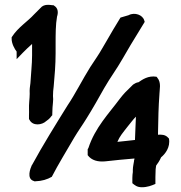

<svg xmlns="http://www.w3.org/2000/svg" viewBox="-20 -789 762 808"><path d="M29 -628C28 -606 42 -582 50 -572V-540L76 -567C88 -580 101 -591 115 -604V-556C115 -517 110 -478 108 -439C106 -425 104 -413 105 -394C105 -383 104 -374 103 -361C101 -341 103 -319 102 -304V-288L104 -285C118 -257 157 -263 174 -279C178 -282 189 -289 197 -301L200 -304V-309C200 -317 201 -325 201 -336L203 -359C204 -367 204 -376 203 -385C203 -399 204 -411 206 -426C210 -471 214 -516 214 -565V-603C214 -644 214 -686 220 -719C225 -734 226 -754 208 -765L205 -767H201C191 -768 165 -774 150 -755L123 -728C98 -700 56 -674 31 -635L29 -632ZM114 -94C108 -81 90 -36 123 -27L125 -26H128C157 -27 179 -34 198 -45C223 -94 264 -161 293 -211C309 -238 328 -264 345 -292C366 -325 399 -383 419 -419C443 -461 471 -498 496 -542C516 -577 542 -621 564 -656L589 -697L587 -703C581 -726 547 -739 521 -725L487 -715C470 -687 443 -643 427 -614L410 -585C395 -558 378 -535 360 -507C329 -458 296 -392 264 -345C215 -266 160 -178 115 -95ZM349 -136C365 -114 392 -107 423 -110C461 -114 505 -119 546 -122C546 -120 545 -117 544 -113V-111C543 -103 539 -87 539 -74V-65C538 -58 537 -50 537 -40V-18C547 -10 556 -1 577 -1C600 -1 618 -8 634 -15V-44C634 -55 635 -64 635 -77C635 -80 636 -86 637 -92C644 -102 651 -111 658 -127C674 -140 698 -169 691 -206L688 -209C676 -223 659 -223 645 -222V-231C646 -289 647 -341 651 -393V-394C651 -411 660 -441 642 -462L639 -466C604 -472 579 -454 563 -443C554 -442 546 -437 540 -433L530 -423C513 -407 500 -394 484 -373C438 -311 380 -252 352 -166L349 -161ZM474 -192C484 -216 496 -229 516 -255C531 -273 539 -285 552 -298C551 -266 549 -235 548 -200C526 -197 499 -195 474 -192Z"/></svg>

Font: Hussar Pisanka
Style: Bd
Weight: 700
Designer: Robert Jablonski
Foundry: Cannot Into Space Fonts
Version: Version 1.070